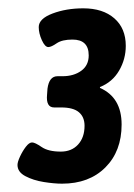

<svg xmlns="http://www.w3.org/2000/svg" viewBox="-20 -785 322 461"><path d="M129 -344Q110 -344 85 -348Q60 -352 41 -362Q22 -372 22 -389Q22 -396 28 -409Q34 -422 42 -432.5Q50 -443 57 -443Q64 -443 80 -432Q96 -421 126 -421Q152 -421 167.5 -438Q183 -455 183 -483Q183 -504 169.5 -515.5Q156 -527 127 -527H110Q90 -527 93 -558L94 -572Q98 -602 118 -602H130Q157 -602 175 -615Q193 -628 193 -652Q193 -690 154 -690Q129 -690 116 -681Q103 -672 96 -672Q88 -672 80.5 -688.5Q73 -705 73 -720Q73 -740 106 -752.5Q139 -765 180 -765Q227 -765 254.5 -741Q282 -717 282 -675Q282 -643 266 -615.5Q250 -588 220 -576V-574Q272 -551 272 -486Q272 -422 233 -383Q194 -344 129 -344Z"/></svg>

Font: Asap Condensed Condensed ExtraBold
Style: Italic
Weight: 800
Width: 3
Italic angle: -6°
Designer: Pablo Cosgaya
Foundry: Omnibus-Type
Version: Version 3.001; ttfautohint (v1.8.4.7-5d5b)